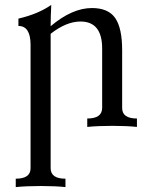

<svg xmlns="http://www.w3.org/2000/svg" viewBox="-20 -515 605 779"><path d="M245.6 244.1Q205.1 239.7 146 239.7Q86.9 239.7 43.9 244.1V210Q104 210 104 167.5V-334.5Q103.5 -409.7 54.7 -409.7V-439.5Q134.8 -458 188 -495.1Q185.5 -448.7 185.5 -408.7Q272.9 -482.4 353 -482.4Q419.4 -482.4 447.5 -441.7Q475.6 -400.9 475.6 -311.5V-76.7Q475.6 -34.2 535.6 -34.2V0Q495.1 -4.4 436 -4.4Q377 -4.4 334 0V-34.2Q394 -34.2 394.5 -76.7V-317.9Q394.5 -427.7 306.6 -427.7Q249 -427.7 185.5 -377.9V167.5Q185.5 210 245.6 210Z"/></svg>

Font: Kelvinch
Style: Regular
Weight: 400
Designer: Paul James MIller
Foundry: High-Logic / Made with FontCreator
Version: Version 3.30 September 23, 2016